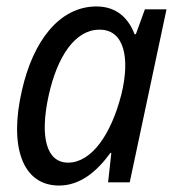

<svg xmlns="http://www.w3.org/2000/svg" viewBox="-20 -565 551 595"><path d="M163 10C228 10 280 -33 322 -91H325L315 0H382L496 -536H429L401 -459H397C378 -509 341 -545 279 -545C163 -545 82 -436 48 -285C8 -113 48 10 163 10ZM191 -61C125 -61 102 -138 131 -270C158 -391 213 -473 288 -473C365 -474 384 -385 356 -272C324 -147 263 -61 191 -61Z"/></svg>

Font: Noto Sans SemiCondensed
Style: Italic
Weight: 400
Width: 4
Italic angle: -12°
Designer: Monotype Design Team
Foundry: Monotype Imaging Inc.
Version: Version 2.013